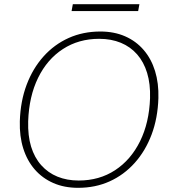

<svg xmlns="http://www.w3.org/2000/svg" viewBox="-20 -890 811 920"><path d="M354 10Q288 10 235.5 -13Q183 -36 146.5 -78Q110 -120 91.5 -178.5Q73 -237 75 -309Q78 -405 107.5 -483.5Q137 -562 188.5 -619.5Q240 -677 309 -708Q378 -739 461 -739Q527 -739 579.5 -716Q632 -693 668.5 -650.5Q705 -608 723 -549.5Q741 -491 739 -420Q736 -324 706.5 -245.5Q677 -167 625.5 -109.5Q574 -52 505.5 -21Q437 10 354 10ZM357 -25Q456 -25 531.5 -74.5Q607 -124 651 -213Q695 -302 699 -420Q701 -488 685 -540.5Q669 -593 637 -629.5Q605 -666 559 -685Q513 -704 455 -704Q357 -704 281.5 -655Q206 -606 162.5 -517Q119 -428 115 -309Q113 -240 129 -187.5Q145 -135 177.5 -98.5Q210 -62 255.5 -43.5Q301 -25 357 -25ZM323 -837 329 -870H648L642 -837Z"/></svg>

Font: Mona Sans ExtraLight
Style: Italic
Weight: 200
Italic angle: -11.6951°
Designer: Deni Anggara
Foundry: GitHub
Version: Version 2.000